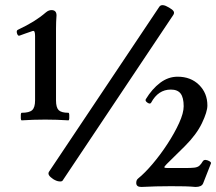

<svg xmlns="http://www.w3.org/2000/svg" viewBox="-20 -728 858 761"><path d="M66 -251Q63 -251 62.5 -258.5Q62 -266 62.5 -273.5Q63 -281 66 -281Q96 -281 107.5 -291.5Q119 -302 119 -330V-585Q119 -596 117 -601.5Q115 -607 109 -605Q96 -601 80 -595Q64 -589 58 -587Q51 -584 47.5 -595.5Q44 -607 51 -610Q87 -627 113.5 -643.5Q140 -660 162 -679Q168 -684 173.5 -686Q179 -688 184 -688Q204 -688 204 -667Q203 -654 202.5 -641Q202 -628 202 -614V-330Q202 -302 212.5 -291.5Q223 -281 251 -281Q254 -281 254.5 -273.5Q255 -266 254.5 -258.5Q254 -251 251 -251Q205 -254 159 -254Q113 -254 66 -251ZM228 -12Q225 -8 214.5 -9Q204 -10 191 -18Q179 -26 174.5 -33Q170 -40 174 -47L612 -702Q622 -715 650 -698Q664 -690 668 -683.5Q672 -677 667 -669ZM540 13Q520 13 520 -3Q520 -8 521.5 -12.5Q523 -17 528 -21Q554 -42 585 -78.5Q616 -115 644 -158Q672 -201 690 -240.5Q708 -280 708 -307Q708 -341 696 -357Q684 -373 657 -373Q607 -373 579 -321Q575 -314 564.5 -321Q554 -328 558 -335Q583 -376 615 -400Q647 -424 684 -424Q736 -424 769 -391.5Q802 -359 802 -310Q802 -285 780.5 -240Q759 -195 713 -149L641 -78Q630 -67 631.5 -64.5Q633 -62 644 -62H712Q737 -62 750 -63.5Q763 -65 770 -71Q777 -77 784 -89Q788 -95 796 -94Q804 -93 811 -88.5Q818 -84 816 -80L785 -1Q782 6 774.5 9.5Q767 13 755 13Q733 11 712.5 10.5Q692 10 657 10Q597 10 540 13Z"/></svg>

Font: Junicode VF
Style: Regular
Weight: 400
Designer: Peter S. Baker
Version: Version 2.213